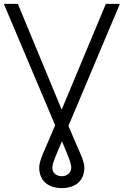

<svg xmlns="http://www.w3.org/2000/svg" viewBox="-20 -747 634 983"><path d="M-0.4 -727.3 262.4 -105.8 259.9 -99.8C207.4 25.9 180.8 72.1 180.8 111.2C180.8 176.5 224.4 215.9 296.5 215.9C368.3 215.9 411.9 176.5 411.9 111.2C411.9 73.9 382.5 23.4 330.3 -102.3L593.8 -727.3H522L295.8 -185.7L71.4 -727.3ZM297.2 -23.8C330.6 55.4 344.8 89.5 344.8 112.2C344.5 135.7 325.3 155.2 296.5 155.2C267.4 155.2 247.9 136.7 247.9 112.2C247.9 89.1 264.6 53.3 297.2 -23.8Z"/></svg>

Font: Karasuma Gothic
Style: Light
Weight: 300
Designer: Rasmus Andersson / Ryoko Nishizuka
Foundry: rsms
Version: Version 1.00